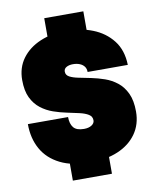

<svg xmlns="http://www.w3.org/2000/svg" viewBox="-95 -870 841 1035"><g transform="rotate(-10 325.0 -352.5)"><path d="M219 -680V-797H433V-680ZM219 92V-20H433V92ZM330 12Q231 12 165 -21Q99 -54 66 -113Q33 -172 33 -250H253Q253 -213 269.5 -192.5Q286 -172 327 -172Q353 -172 369 -182.5Q385 -193 385 -209Q385 -230 366.5 -241.5Q348 -253 317.5 -260Q287 -267 250.5 -274.5Q214 -282 178 -294.5Q142 -307 111.5 -330.5Q81 -354 62.5 -392Q44 -430 44 -489Q44 -557 80.5 -606.5Q117 -656 180.5 -683Q244 -710 324 -710Q401 -710 467.5 -684Q534 -658 575.5 -605Q617 -552 619 -471H399Q399 -489 390 -501Q381 -513 365 -519.5Q349 -526 328 -526Q307 -526 292.5 -518Q278 -510 278 -494Q278 -475 296.5 -465Q315 -455 345.5 -449Q376 -443 412.5 -435.5Q449 -428 485 -415.5Q521 -403 551.5 -379Q582 -355 600.5 -315.5Q619 -276 619 -216Q619 -146 582.5 -94.5Q546 -43 481 -15.5Q416 12 330 12Z"/></g></svg>

Font: Azeret Mono Thin Black
Style: Regular
Weight: 900
Version: Version 1.002